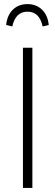

<svg xmlns="http://www.w3.org/2000/svg" viewBox="-20 -917 270 937"><path d="M138 -684V0H92V-684ZM218 -795 188 -788Q173 -860 114 -860Q56 -860 40 -788L10 -795Q15 -843 43 -870Q71 -897 114 -897Q157 -897 185 -870Q213 -843 218 -795Z"/></svg>

Font: Fira Sans Extra Condensed ExtraLight
Style: Regular
Weight: 275
Width: 1
Designer: Carrois Corporate & Edenspiekermann AG
Foundry: Carrois Corporate GbR & Edenspiekermann AG
Version: Version 4.203